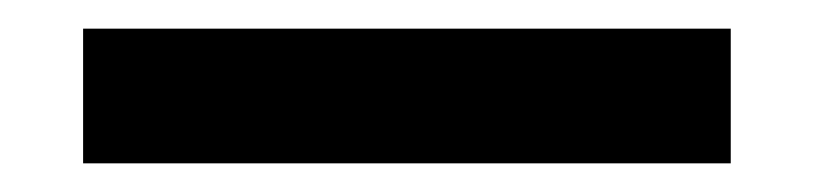

<svg xmlns="http://www.w3.org/2000/svg" viewBox="-20 -114 568 134"><path d="M38 0H490V-94H38Z"/></svg>

Font: Vanilla Cream
Style: Bold
Weight: 700
Designer: Jeremy Tribby, Jinavaṁso
Foundry: Tribby Type
Version: Version 1.422;Glyphs 3.1.2 (3151)